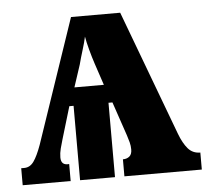

<svg xmlns="http://www.w3.org/2000/svg" viewBox="-44 -583 692 630"><g transform="rotate(-5 302.0 -268.0)"><path d="M6 0V-56H16Q35 -56 47.5 -73.5Q60 -91 73 -127L212 -536H374L528 -124Q540 -92 555.5 -74Q571 -56 596 -56V0H341V-56Q354 -56 362.5 -63Q371 -70 371 -86Q371 -98 368 -109.5Q365 -121 361 -133L323 -245H310V0H195V-245H181L149 -138Q145 -125 141 -109.5Q137 -94 137 -80Q137 -53 164 -56V0ZM203 -305H300L276 -377Q269 -398 262 -424Q255 -450 252 -468Q248 -449 240.5 -425Q233 -401 227 -378Z"/></g></svg>

Font: Noto Serif ExtraCondensed Black
Style: Regular
Weight: 900
Width: 2
Designer: Monotype Design Team
Foundry: Monotype Imaging Inc.
Version: Version 2.015; ttfautohint (v1.8.4.7-5d5b)